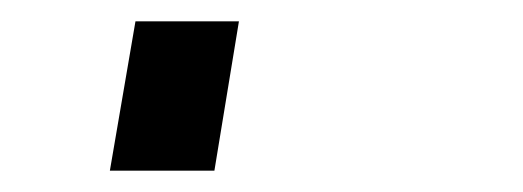

<svg xmlns="http://www.w3.org/2000/svg" viewBox="-20 60 490 180"><path d="M83 220 107 80H204L181 220Z"/></svg>

Font: Iosevka Etoile SmBdObl
Style: Regular
Weight: 600
Italic angle: -9°
Designer: Belleve Invis
Foundry: Belleve Invis
Version: Version 15.5.2; ttfautohint (v1.8.4)